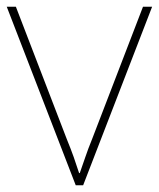

<svg xmlns="http://www.w3.org/2000/svg" viewBox="-20 -548 470 568"><path d="M204 0 0 -528H27L177 -138Q190 -106 198 -83.5Q206 -61 214 -36H216Q225 -61 232.5 -83.5Q240 -106 253 -138L403 -528H430L226 0Z"/></svg>

Font: Noto Sans Cherokee Thin
Style: Regular
Weight: 100
Designer: Monotype Design Team
Foundry: Monotype Imaging Inc.
Version: Version 2.001; ttfautohint (v1.8.4.7-5d5b)